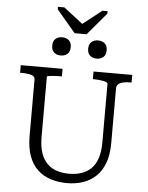

<svg xmlns="http://www.w3.org/2000/svg" viewBox="-69 -1158 951 1230"><g transform="rotate(5 406.5 -543.0)"><path d="M374 -944H451L572 -1087V-1103H539L390 -986L444 -987L294 -1103H253V-1087ZM221 -264Q221 -201 236 -159Q251 -117 277.5 -91.5Q304 -66 339.5 -55Q375 -44 418 -44Q459 -44 494.5 -55.5Q530 -67 556.5 -92Q583 -117 597.5 -159.5Q612 -202 612 -264V-640Q612 -645 604 -649Q596 -653 583 -655.5Q570 -658 554.5 -659.5Q539 -661 525 -661H516V-710H765V-661H754Q730 -661 710.5 -656.5Q691 -652 680 -642Q669 -632 669 -615V-264Q669 -188 649 -134.5Q629 -81 593 -47.5Q557 -14 510 1.5Q463 17 409 17Q352 17 303.5 1.5Q255 -14 219 -47.5Q183 -81 163.5 -134.5Q144 -188 144 -264V-625Q144 -647 120 -654Q96 -661 59 -661H48V-710H317V-661H308Q294 -661 278.5 -660.5Q263 -660 250 -658.5Q237 -657 229 -655.5Q221 -654 221 -651ZM357 -853Q357 -823 340 -808.5Q323 -794 297 -794Q271 -794 254.5 -808.5Q238 -823 238 -853Q238 -882 254.5 -896.5Q271 -911 297 -911Q323 -911 340 -896.5Q357 -882 357 -853ZM588 -853Q588 -823 571 -808.5Q554 -794 528 -794Q503 -794 486 -808.5Q469 -823 469 -853Q469 -882 486 -896.5Q503 -911 528 -911Q554 -911 571 -896.5Q588 -882 588 -853Z"/></g></svg>

Font: Roboto Serif Light
Style: Regular
Weight: 300
Designer: Greg Gazdowicz
Foundry: Commercial Type
Version: Version 1.008